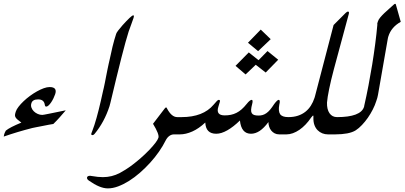

<svg xmlns="http://www.w3.org/2000/svg" viewBox="-98 -786 2162 1026"><path d="M252.9 -195.8Q236.3 -176.3 220.2 -158.2Q204.1 -140.1 187 -123.5Q179.7 -122.6 162.8 -119.4Q146 -116.2 127.7 -112.5Q109.4 -108.9 94.2 -106Q79.1 -103 75.2 -102.1Q-3.9 -82 -78.1 -56.2Q-77.6 -61.5 -75.2 -69.8Q-73.7 -73.7 -71.5 -78.9Q-69.3 -84 -66.9 -87.9Q-55.7 -97.2 -35.2 -107.7Q-14.6 -118.2 16.1 -130.9Q2.9 -140.6 -4.6 -147.2Q-12.2 -153.8 -15.4 -159.9Q-18.6 -166 -17.8 -172.6Q-17.1 -179.2 -13.7 -189.5Q-9.8 -201.7 1.5 -216.1Q12.7 -230.5 28.1 -245.1Q43.5 -259.8 62 -273.4Q80.6 -287.1 99.4 -297.6Q118.2 -308.1 135.7 -314.5Q153.3 -320.8 167 -320.8Q209.5 -320.8 196.8 -282.7Q193.4 -272.5 187.7 -260.7Q182.1 -249 175.5 -239.3Q168.9 -229.5 161.9 -222.9Q154.8 -216.3 148.9 -216.3Q143.1 -216.3 141.6 -225.1Q137.7 -254.9 106 -254.9Q75.7 -254.9 69.8 -234.4Q65.9 -222.7 69.8 -211.4Q73.7 -200.2 82.5 -191.4Q91.3 -182.6 103.5 -177.2Q115.7 -171.9 127.9 -171.9Q132.8 -171.9 163.6 -178.2Q194.3 -184.6 252.4 -196.3Z M491.7 -235.4Q490.7 -231.9 489.5 -227.5Q488.3 -223.1 487.3 -218.8Q459.5 -133.3 407.2 -70.3Q402.3 -64 395.5 -64Q388.2 -64 390.1 -72.8Q393.6 -82.5 397.9 -93.8Q402.3 -105 406.7 -118.7Q418 -153.8 429.2 -198.5Q440.4 -243.2 453.1 -301.8Q454.1 -304.7 456.5 -315.9Q459 -327.1 462.2 -342.8Q465.3 -358.4 468.8 -376.7Q472.2 -395 475.8 -412.1Q479.5 -429.2 482.4 -443.4Q485.4 -457.5 487.3 -464.8Q494.6 -501 503.4 -536.9Q512.2 -572.8 522.9 -605.5Q524.4 -610.8 533.4 -622.8Q542.5 -634.8 556.6 -650.9Q579.1 -675.8 594 -689.9Q608.9 -704.1 614.3 -704.1Q620.1 -704.1 615.2 -689Q610.8 -674.8 603.8 -657Q596.7 -639.2 589.4 -617.2Q574.7 -571.3 550.5 -476.6Q526.4 -381.8 491.7 -235.4Z M862.8 -67.9H832Q818.4 -67.9 806.9 -59.6Q795.4 -51.3 787.6 -36.1Q772.9 -6.3 751.7 24.2Q730.5 54.7 704.6 83.3Q678.7 111.8 649.9 137Q621.1 162.1 591.6 180.7Q562 199.2 533.2 210Q504.4 220.7 478.5 220.7Q456.5 220.7 431.4 210.2Q406.2 199.7 377 179.2Q370.1 174.3 368.2 169.9Q366.2 165.5 367.2 161.6Q369.6 153.3 384.3 153.3Q386.2 153.3 388.7 154.1Q391.1 154.8 393.6 154.8Q425.8 160.6 452.1 160.6Q500 160.6 542.5 138.2Q554.7 131.8 572.3 120.8Q589.8 109.9 610.6 94.2Q631.3 78.6 654.5 58.3Q677.7 38.1 701.7 13.2Q721.7 -8.3 733.4 -23.7Q745.1 -39.1 748.5 -49.8Q754.4 -67.4 719.7 -124.5L781.7 -205.6Q786.1 -211.9 789.6 -211.9Q793 -211.9 794.4 -206.5Q818.8 -160.2 849.1 -160.2H892.1Z M1348.6 -576.7 1281.2 -512.7 1227.1 -557.6 1295.4 -627.9ZM1388.7 -466.8 1321.8 -398.4 1268.6 -439.9Q1255.4 -427.2 1241.9 -414.3Q1228.5 -401.4 1214.4 -388.2L1160.6 -434.1L1231.4 -505.9L1283.7 -464.4Q1295.4 -476.1 1307.6 -488.8Q1319.8 -501.5 1331.5 -513.2ZM1427.7 -67.9H1394Q1380.4 -67.9 1369.6 -73.5Q1358.9 -79.1 1351.6 -88.1Q1344.2 -97.2 1340.3 -109.1Q1336.4 -121.1 1336.4 -133.8Q1312.5 -101.6 1289.6 -86.4Q1266.6 -71.3 1243.2 -71.3Q1191.4 -71.3 1184.1 -142.1Q1148.9 -107.9 1116.7 -89.6Q1084.5 -71.3 1057.6 -71.3Q1001.5 -71.3 999 -131.3Q964.8 -99.1 929.9 -83.5Q895 -67.9 863.3 -67.9H829.6L858.4 -160.2H873Q929.7 -160.2 972.7 -176.8Q1015.6 -193.4 1043.5 -226.6Q1054.7 -239.7 1060.8 -246.1Q1066.9 -252.4 1070.8 -252.4Q1079.6 -252.4 1076.9 -242.2Q1074.2 -231.9 1068.8 -215.3Q1054.2 -169.4 1103 -169.4Q1120.6 -169.4 1136 -172.6Q1151.4 -175.8 1165.5 -182.9Q1179.7 -189.9 1193.1 -201.7Q1206.5 -213.4 1220.2 -230.5Q1229 -241.7 1235.8 -247.1Q1242.7 -252.4 1246.6 -252.4Q1255.4 -252.4 1249.5 -230Q1244.6 -211.9 1243.9 -200.2Q1243.2 -188.5 1247.3 -181.4Q1251.5 -174.3 1260.5 -171.4Q1269.5 -168.5 1283.7 -168.5Q1295.4 -168.5 1305.4 -171.4Q1315.4 -174.3 1325.4 -181.2Q1335.4 -188 1345.5 -200Q1355.5 -211.9 1367.2 -230Q1375.5 -241.2 1381.6 -246.8Q1387.7 -252.4 1390.6 -252.4Q1401.4 -252.4 1394.5 -226.6Q1388.2 -192.4 1398.7 -176.3Q1409.2 -160.2 1442.4 -160.2H1457Z M1688 -67.9H1654.3Q1638.7 -67.9 1624.5 -73.5Q1610.4 -79.1 1599.4 -90.1Q1588.4 -101.1 1582.3 -117.7Q1576.2 -134.3 1576.7 -156.7Q1577.6 -168.5 1575.2 -168.5Q1573.7 -168.5 1570.8 -165Q1567.9 -161.6 1564.5 -157.7Q1550.8 -137.2 1534.9 -120.6Q1519 -104 1502 -92.3Q1484.9 -80.6 1467.3 -74.2Q1449.7 -67.9 1433.1 -67.9H1399.4L1428.2 -160.2H1442.9Q1471.2 -160.2 1494.1 -167.7Q1517.1 -175.3 1534.2 -189Q1551.3 -202.6 1563.2 -221.4Q1575.2 -240.2 1582.5 -262.7Q1583.5 -265.1 1584.2 -268.1Q1585 -271 1585.9 -274.4L1684.6 -652.3L1748.5 -716.3Q1752 -719.7 1755.4 -721.9Q1758.8 -724.1 1761.7 -724.1Q1769.5 -724.1 1765.6 -710.4L1686 -415.5Q1670.4 -356.9 1660.9 -310.5Q1651.4 -264.2 1649.4 -237.8Q1648.4 -201.7 1662.8 -180.9Q1677.2 -160.2 1703.1 -160.2H1717.3Z M1921.9 -279.3Q1920.4 -271.5 1918.2 -262.9Q1916 -254.4 1912.6 -245.6Q1905.8 -223.6 1894 -200.7Q1882.3 -177.7 1867.7 -156.7Q1853 -135.7 1836.4 -118.2Q1819.8 -100.6 1803.2 -89.8Q1785.6 -78.6 1757.3 -73.2Q1729 -67.9 1693.8 -67.9H1660.2L1689 -160.2H1703.6Q1765.6 -160.2 1802 -173.8Q1838.4 -187.5 1847.2 -214.8L1847.7 -217.3Q1848.6 -218.3 1848.4 -218.8Q1848.1 -219.2 1848.1 -219.7Q1860.4 -273.4 1871.1 -329.3Q1881.8 -385.3 1890.9 -440.9Q1899.9 -496.6 1907 -550.8Q1914.1 -605 1918.5 -654.8Q1917.5 -658.2 1918.5 -662.1Q1919.4 -666 1921.4 -671.4Q1924.3 -681.2 1933.8 -692.6Q1943.4 -704.1 1955.6 -715.8Q1967.8 -727.5 1981.2 -739Q1994.6 -750.5 2005.4 -760.7Q2010.3 -765.6 2013.7 -765.6Q2017.1 -765.6 2017.6 -761.2L2043.5 -669.4Q1992.2 -640.6 1977.1 -590.8Q1976.1 -588.4 1975.6 -585.4Q1975.1 -582.5 1974.1 -578.1Z"/></svg>

Font: XB Zar
Style: Italic
Weight: 400
Italic angle: -12°
Designer: Behnam
Foundry: Irmug
Version: Version 8.005 2009